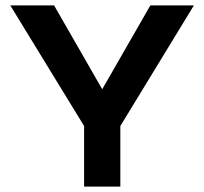

<svg xmlns="http://www.w3.org/2000/svg" viewBox="-20 -690 755 710"><path d="M18 -670 291 -224V0H425V-224L697 -670H536L358 -360L180 -670Z"/></svg>

Font: LT Wave Alt Bold
Style: Regular
Weight: 700
Designer: Daniel Lyons
Version: Version 2.5 (Glyphs App)